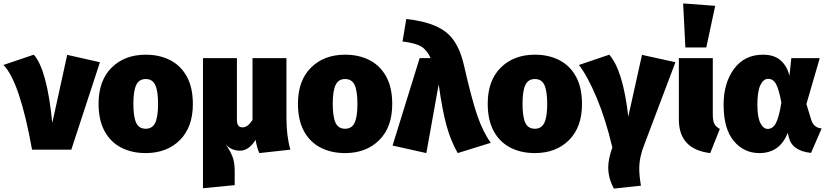

<svg xmlns="http://www.w3.org/2000/svg" viewBox="-45 -873 4823 1120"><path d="M371 0H142Q70 -399 -25 -494L152 -554Q229 -469 260 -156L347 -553L538 -510Z M805 20Q724 20 662 -12Q600 -44 565 -108Q530 -172 530 -268Q530 -403 606 -478.5Q682 -554 805 -554Q886 -554 948 -522Q1010 -490 1045 -426Q1080 -362 1080 -266Q1080 -131 1004 -55.5Q928 20 805 20ZM805 -122Q844 -122 860.5 -157Q877 -192 877 -266Q877 -341 861 -376.5Q845 -412 805 -412Q766 -412 749.5 -377Q733 -342 733 -268Q733 -193 749 -157.5Q765 -122 805 -122Z M1139 225V-534H1337V-173Q1337 -130 1370 -130Q1401 -130 1428 -174V-534H1626V-184Q1626 -79 1649 0L1468 20Q1454 -9 1446 -57Q1406 6 1355 6Q1303 6 1271 -32Q1299 9 1311.5 41.5Q1324 74 1324 123V207Z M1968 20Q1887 20 1825 -12Q1763 -44 1728 -108Q1693 -172 1693 -268Q1693 -403 1769 -478.5Q1845 -554 1968 -554Q2049 -554 2111 -522Q2173 -490 2208 -426Q2243 -362 2243 -266Q2243 -131 2167 -55.5Q2091 20 1968 20ZM1968 -122Q2007 -122 2023.5 -157Q2040 -192 2040 -266Q2040 -341 2024 -376.5Q2008 -412 1968 -412Q1929 -412 1912.5 -377Q1896 -342 1896 -268Q1896 -193 1912 -157.5Q1928 -122 1968 -122Z M2625 20Q2584 -52 2559.5 -141Q2535 -230 2514 -381L2442 20L2245 -24L2403 -534H2467Q2447 -580 2413 -601Q2379 -622 2303 -631L2325 -762Q2526 -741 2596 -645Q2638 -591 2661 -494Q2707 -292 2740 -197Q2773 -102 2818 -40Z M3075 20Q2994 20 2932 -12Q2870 -44 2835 -108Q2800 -172 2800 -268Q2800 -403 2876 -478.5Q2952 -554 3075 -554Q3156 -554 3218 -522Q3280 -490 3315 -426Q3350 -362 3350 -266Q3350 -131 3274 -55.5Q3198 20 3075 20ZM3075 -122Q3114 -122 3130.5 -157Q3147 -192 3147 -266Q3147 -341 3131 -376.5Q3115 -412 3075 -412Q3036 -412 3019.5 -377Q3003 -342 3003 -268Q3003 -193 3019 -157.5Q3035 -122 3075 -122Z M3536 227Q3503 166 3503 104Q3503 55 3527 -13Q3488 -178 3435 -304Q3382 -430 3332 -494L3509 -554Q3589 -464 3620 -193L3700 -553L3895 -510L3714 -31Q3684 43 3684 111Q3684 154 3694 210Z M4098 20Q3915 -2 3915 -176V-534H4113V-202Q4113 -169 4122 -151Q4131 -133 4154 -121ZM4075 -596H3953L3940 -853L4127 -839Z M4385 20Q4294 20 4235 -51Q4176 -122 4176 -263Q4176 -389 4237 -471.5Q4298 -554 4406 -554Q4472 -554 4510 -519.5Q4548 -485 4560 -430L4571 -534H4737L4659 -266L4686 -178Q4700 -127 4748 -124L4686 19Q4574 7 4556 -74L4550 -98Q4504 20 4385 20ZM4433 -121Q4464 -121 4482 -156.5Q4500 -192 4513 -275Q4499 -350 4482.5 -381.5Q4466 -413 4436 -413Q4408 -413 4390.5 -376.5Q4373 -340 4373 -263Q4373 -189 4390.5 -155Q4408 -121 4433 -121Z"/></svg>

Font: Trujillo Black
Style: Regular
Weight: 900
Designer: Fira Sans original fonts by bBox Type GmbH, Carrois Corporate GbR, & Edenspiekermann AG / Changes by Cristiano Sobral
Foundry: Fira Sans original fonts by bBox Type GmbH, Carrois Corporate GbR, & Edenspiekermann AG / Changes by Cristiano Sobral
Version: Version 4.301;July 28, 2020;FontCreator 13.0.0.2655 64-bit